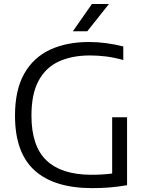

<svg xmlns="http://www.w3.org/2000/svg" viewBox="-20 -966 761 992"><path d="M457 6Q260 6 158.8 -85.5Q57.5 -177 57.5 -368.5Q57.5 -501 105 -585Q152.5 -669 238.2 -709Q324 -749 439.5 -749Q526 -749 617 -726V-656Q567.5 -669.5 526 -674.5Q484.5 -679.5 445 -679.5Q352 -679.5 284.2 -648.5Q216.5 -617.5 179.5 -549.2Q142.5 -481 142.5 -368.5Q142.5 -210.5 220.5 -136.8Q298.5 -63 453 -63Q510.5 -63 559.5 -69.5V-360H636.5V-9Q585 -0.5 543.2 2.8Q501.5 6 457 6ZM356.5 -804.5 455 -945.5H543L431 -804.5Z"/></svg>

Font: Encode Sans Semi Expanded
Style: Regular
Weight: 400
Width: 6
Designer: Multiple Designers
Foundry: Impallari Type
Version: Version 3.000; ttfautohint (v1.8.3) -l 8 -r 50 -G 200 -x 14 